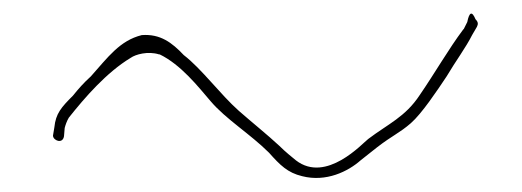

<svg xmlns="http://www.w3.org/2000/svg" viewBox="-20 -430 759 279"><path d="M57 -233C57 -226 71 -220 73 -232L74 -244C75 -248 77 -254 80 -259C103 -288 135 -325 170 -346C177 -351 195 -356 211 -351H212C243 -336 268 -304 286 -283C308 -257 344 -235 371 -208C387 -190 398 -179 419 -174C454 -165 486 -181 504 -197L528 -216C550 -233 561 -237 577 -251C593 -265 615 -298 629 -319C642 -341 657 -361 666 -379L673 -391C675 -395 675 -398 671 -402C666 -414 662 -413 659 -398L654 -388L653 -387C632 -359 612 -324 590 -292C569 -260 544 -250 515 -228C507 -222 454 -163 410 -197C404 -202 395 -209 386 -218C370 -233 344 -254 327 -269C300 -293 273 -330 247 -350C230 -368 213 -381 186 -379C154 -371 137 -347 112 -319C102 -310 94 -301 86 -291C69 -274 61 -265 59 -245ZM590 -292Z"/></svg>

Font: Stray Cat
Style: ExLtExt
Weight: 200
Version: Version 1.0